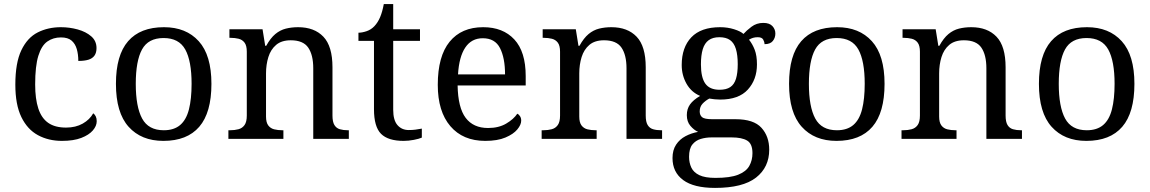

<svg xmlns="http://www.w3.org/2000/svg" viewBox="-20 -679 5623 939"><path d="M283 10Q217 10 165.5 -18Q114 -46 84.5 -106.5Q55 -167 55 -265Q55 -372 84.5 -433.5Q114 -495 164.5 -520.5Q215 -546 278 -546Q320 -546 360 -535Q400 -524 426 -501.5Q452 -479 452 -444Q452 -421 442 -407Q432 -393 412.5 -387Q393 -381 363 -381Q363 -413 355.5 -439Q348 -465 330 -480.5Q312 -496 278 -496Q240 -496 211.5 -476Q183 -456 167.5 -406Q152 -356 152 -266Q152 -195 167.5 -148Q183 -101 216 -78Q249 -55 303 -55Q350 -55 384.5 -74.5Q419 -94 436 -125Q444 -119 448.5 -109.5Q453 -100 453 -86Q453 -63 434 -41Q415 -19 377.5 -4.5Q340 10 283 10Z M779 10Q671 10 609 -59Q547 -128 547 -269Q547 -409 606.5 -477.5Q666 -546 782 -546Q890 -546 952 -477.5Q1014 -409 1014 -269Q1014 -128 954.5 -59Q895 10 779 10ZM781 -42Q831 -42 861 -67.5Q891 -93 904 -144Q917 -195 917 -269Q917 -381 886 -437Q855 -493 780 -493Q705 -493 674.5 -437Q644 -381 644 -269Q644 -157 675 -99.5Q706 -42 781 -42Z M1097 0V-42H1105Q1128 -42 1146.5 -47Q1165 -52 1176 -67.5Q1187 -83 1187 -114V-426Q1187 -456 1176 -470.5Q1165 -485 1147 -489.5Q1129 -494 1107 -494H1102V-536H1264L1277 -455H1282Q1303 -493 1326.5 -512.5Q1350 -532 1378 -539Q1406 -546 1438 -546Q1517 -546 1561.5 -499.5Q1606 -453 1606 -350V-114Q1606 -83 1615.5 -67.5Q1625 -52 1642 -47Q1659 -42 1681 -42H1686V0H1512V-345Q1512 -410 1487.5 -446Q1463 -482 1402 -482Q1357 -482 1330.5 -459.5Q1304 -437 1292.5 -400Q1281 -363 1281 -320V-109Q1281 -80 1292 -65.5Q1303 -51 1321 -46.5Q1339 -42 1361 -42H1366V0Z M1954 10Q1878 10 1843.5 -24.5Q1809 -59 1809 -145V-479H1733V-519Q1751 -519 1773 -526.5Q1795 -534 1811 -551Q1828 -569 1839 -595Q1850 -621 1857 -659H1903V-536H2034V-479H1903V-142Q1903 -91 1924 -67Q1945 -43 1979 -43Q1997 -43 2012 -45Q2027 -47 2043 -50V-6Q2030 0 2004 5Q1978 10 1954 10Z M2353 10Q2244 10 2182.5 -62Q2121 -134 2121 -264Q2121 -404 2179 -475Q2237 -546 2343 -546Q2440 -546 2495.5 -486Q2551 -426 2551 -307V-261H2218Q2220 -152 2257.5 -102.5Q2295 -53 2367 -53Q2419 -53 2455.5 -74.5Q2492 -96 2510 -123Q2517 -120 2523 -111Q2529 -102 2529 -89Q2529 -69 2510 -46Q2491 -23 2452 -6.5Q2413 10 2353 10ZM2450 -315Q2450 -395 2425.5 -443.5Q2401 -492 2341 -492Q2286 -492 2255.5 -446.5Q2225 -401 2220 -315Z M2629 0V-42H2637Q2660 -42 2678.5 -47Q2697 -52 2708 -67.5Q2719 -83 2719 -114V-426Q2719 -456 2708 -470.5Q2697 -485 2679 -489.5Q2661 -494 2639 -494H2634V-536H2796L2809 -455H2814Q2835 -493 2858.5 -512.5Q2882 -532 2910 -539Q2938 -546 2970 -546Q3049 -546 3093.5 -499.5Q3138 -453 3138 -350V-114Q3138 -83 3147.5 -67.5Q3157 -52 3174 -47Q3191 -42 3213 -42H3218V0H3044V-345Q3044 -410 3019.5 -446Q2995 -482 2934 -482Q2889 -482 2862.5 -459.5Q2836 -437 2824.5 -400Q2813 -363 2813 -320V-109Q2813 -80 2824 -65.5Q2835 -51 2853 -46.5Q2871 -42 2893 -42H2898V0Z M3477 240Q3373 240 3321 201.5Q3269 163 3269 94Q3269 55 3286.5 28.5Q3304 2 3332.5 -13Q3361 -28 3394 -34Q3374 -43 3356.5 -63.5Q3339 -84 3339 -116Q3339 -146 3354.5 -168Q3370 -190 3404 -210Q3361 -228 3337.5 -269.5Q3314 -311 3314 -361Q3314 -447 3361 -496.5Q3408 -546 3502 -546Q3538 -546 3570 -536Q3602 -526 3616 -513Q3630 -529 3655 -548Q3680 -567 3713 -567Q3743 -567 3757.5 -551.5Q3772 -536 3772 -515Q3772 -494 3759.5 -478.5Q3747 -463 3719 -463Q3719 -474 3712.5 -485.5Q3706 -497 3686 -497Q3673 -497 3663 -494Q3653 -491 3643 -485Q3660 -464 3671 -435.5Q3682 -407 3682 -364Q3682 -290 3637.5 -241Q3593 -192 3502 -192Q3490 -192 3474.5 -193.5Q3459 -195 3449 -197Q3430 -187 3416 -172Q3402 -157 3402 -134Q3402 -116 3413.5 -106Q3425 -96 3464 -96H3577Q3666 -96 3704 -54Q3742 -12 3742 53Q3742 139 3677.5 189.5Q3613 240 3477 240ZM3479 191Q3551 191 3590 175.5Q3629 160 3644.5 132.5Q3660 105 3660 70Q3660 24 3634 8.5Q3608 -7 3558 -7H3460Q3432 -7 3407 0.5Q3382 8 3366 28Q3350 48 3350 88Q3350 117 3361 140.5Q3372 164 3400 177.5Q3428 191 3479 191ZM3499 -240Q3532 -240 3551.5 -253Q3571 -266 3579.5 -294Q3588 -322 3588 -365Q3588 -410 3579 -439.5Q3570 -469 3550.5 -483Q3531 -497 3498 -497Q3466 -497 3446 -482.5Q3426 -468 3417 -438.5Q3408 -409 3408 -364Q3408 -300 3429.5 -270Q3451 -240 3499 -240Z M4071 10Q3963 10 3901 -59Q3839 -128 3839 -269Q3839 -409 3898.5 -477.5Q3958 -546 4074 -546Q4182 -546 4244 -477.5Q4306 -409 4306 -269Q4306 -128 4246.5 -59Q4187 10 4071 10ZM4073 -42Q4123 -42 4153 -67.5Q4183 -93 4196 -144Q4209 -195 4209 -269Q4209 -381 4178 -437Q4147 -493 4072 -493Q3997 -493 3966.5 -437Q3936 -381 3936 -269Q3936 -157 3967 -99.5Q3998 -42 4073 -42Z M4389 0V-42H4397Q4420 -42 4438.5 -47Q4457 -52 4468 -67.5Q4479 -83 4479 -114V-426Q4479 -456 4468 -470.5Q4457 -485 4439 -489.5Q4421 -494 4399 -494H4394V-536H4556L4569 -455H4574Q4595 -493 4618.5 -512.5Q4642 -532 4670 -539Q4698 -546 4730 -546Q4809 -546 4853.5 -499.5Q4898 -453 4898 -350V-114Q4898 -83 4907.5 -67.5Q4917 -52 4934 -47Q4951 -42 4973 -42H4978V0H4804V-345Q4804 -410 4779.5 -446Q4755 -482 4694 -482Q4649 -482 4622.5 -459.5Q4596 -437 4584.5 -400Q4573 -363 4573 -320V-109Q4573 -80 4584 -65.5Q4595 -51 4613 -46.5Q4631 -42 4653 -42H4658V0Z M5293 10Q5185 10 5123 -59Q5061 -128 5061 -269Q5061 -409 5120.5 -477.5Q5180 -546 5296 -546Q5404 -546 5466 -477.5Q5528 -409 5528 -269Q5528 -128 5468.5 -59Q5409 10 5293 10ZM5295 -42Q5345 -42 5375 -67.5Q5405 -93 5418 -144Q5431 -195 5431 -269Q5431 -381 5400 -437Q5369 -493 5294 -493Q5219 -493 5188.5 -437Q5158 -381 5158 -269Q5158 -157 5189 -99.5Q5220 -42 5295 -42Z"/></svg>

Font: Noto Serif Tibetan
Style: Regular
Weight: 400
Designer: Monotype Design Team
Foundry: Monotype Imaging Inc.
Version: Version 2.103